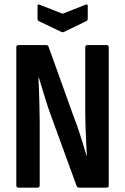

<svg xmlns="http://www.w3.org/2000/svg" viewBox="-20 -862 574 882"><path d="M64.3 0Q54.9 0 54.9 -10.9V-644.1Q54.9 -655 64.8 -655H191.5Q200.5 -655 202.9 -647.6L320.3 -321.3Q331.4 -294.2 341.6 -262.7Q351.9 -231.2 361.2 -201.4Q370.4 -171.6 377 -148.1H379Q377.5 -174.6 375.8 -210Q374 -245.3 372.8 -281Q371.6 -316.6 371.6 -342.6V-644.1Q371.6 -655 381.5 -655H469.2Q479.6 -655 479.6 -644.1V-10.9Q479.6 0 469.2 0H343.5Q335.6 0 332.1 -7.4L216.3 -325.1Q199.2 -370.8 185.2 -417.6Q171.1 -464.4 159 -504H156.6Q158.5 -475 159.5 -438.4Q160.5 -401.7 161.4 -365.8Q162.4 -329.9 162.4 -299.9V-10.9Q162.4 0 152 0ZM261.1 -715.7 158.4 -765Q152.4 -768 152.4 -777V-834.8Q152.4 -844.8 163.4 -839.8L267.5 -798.9L371.7 -839.8Q383.1 -845.2 383.1 -834.8V-777Q383.1 -768 376.7 -765L274.5 -715.7Q267.5 -712.2 261.1 -715.7Z"/></svg>

Font: Sofia Sans Condensed
Style: Regular
Weight: 400
Designer: Botio Nikoltchev, Ani Petrova
Foundry: lettersoup
Version: Version 4.100